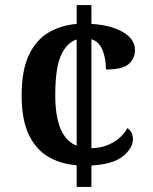

<svg xmlns="http://www.w3.org/2000/svg" viewBox="-20 -734 599 754"><path d="M281 -85Q217 -90 168.5 -119Q120 -148 92.5 -206.5Q65 -265 65 -359Q65 -458 93.5 -518Q122 -578 171 -606.5Q220 -635 281 -640V-714H339V-640Q414 -636 462 -608.5Q510 -581 510 -538Q510 -504 485.5 -482.5Q461 -461 396 -461Q396 -503 383 -536.5Q370 -570 339 -580V-152Q388 -153 425.5 -175.5Q463 -198 480 -231Q502 -217 502 -187Q502 -153 463.5 -121Q425 -89 339 -84V0H281ZM281 -579Q243 -567 220 -517.5Q197 -468 197 -360Q197 -279 217.5 -229Q238 -179 281 -162Z"/></svg>

Font: Noto Serif Thai SemiBold
Style: Regular
Weight: 600
Designer: Monotype Design Team
Foundry: Monotype Imaging Inc.
Version: Version 2.001; ttfautohint (v1.8.4.7-5d5b)